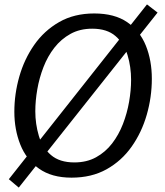

<svg xmlns="http://www.w3.org/2000/svg" viewBox="-20 -795 748 870"><path d="M304 10Q214 10 156.5 -31Q99 -72 72 -140Q45 -208 45 -289Q45 -369 67.5 -448Q90 -527 135 -591.5Q180 -656 248 -695Q316 -734 407 -734Q499 -734 556.5 -694.5Q614 -655 641 -588Q668 -521 668 -438Q668 -355 645 -275Q622 -195 576.5 -130.5Q531 -66 463 -28Q395 10 304 10ZM317 -59Q373 -59 415.5 -82.5Q458 -106 488 -145Q518 -184 537 -233Q556 -282 565 -334Q574 -386 574 -433Q574 -492 558 -545Q542 -598 503.5 -631.5Q465 -665 398 -665Q342 -665 299.5 -641.5Q257 -618 226.5 -579Q196 -540 177 -491Q158 -442 149 -390Q140 -338 140 -291Q140 -233 156 -179.5Q172 -126 211 -92.5Q250 -59 317 -59ZM65 55 20 17 646 -775 694 -738Z"/></svg>

Font: Rosario Light
Style: Italic
Weight: 300
Italic angle: -8.05°
Designer: Hector Gatti
Foundry: Omnibus Type
Version: Version 1.101; ttfautohint (v1.8.1.43-b0c9)